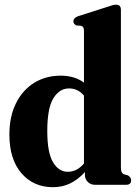

<svg xmlns="http://www.w3.org/2000/svg" viewBox="-20 -768 570 798"><path d="M19 -208Q19 -284.5 46.8 -339.5Q74.5 -394.5 122.5 -424Q170.5 -453.5 232.5 -453.5Q290.5 -453.5 329 -424.5V-638.5Q329 -649.5 326.2 -654Q323.5 -658.5 317 -661L298 -662Q285 -668 285 -679.5Q285 -693 304 -700.5L428 -740Q442 -745 449.2 -746.8Q456.5 -748.5 463 -748.5Q482.5 -748.5 482.5 -727V-73.5Q482.5 -59 485.8 -52.5Q489 -46 495.5 -43.5L512 -39Q525 -30.5 525 -19Q525 0 504.5 0H374Q357 0 345 -11.8Q333 -23.5 333 -40.5V-53Q305 -22 272.2 -6Q239.5 10 200 10Q119 10 69 -48.2Q19 -106.5 19 -208ZM176.5 -223.5Q176.5 -134 200.2 -94Q224 -54 261.5 -54Q300 -54 329 -88.5V-370.5Q304.5 -400.5 266.5 -400.5Q227.5 -400.5 202 -359.8Q176.5 -319 176.5 -223.5Z"/></svg>

Font: Fraunces 144pt S050
Style: Bold
Weight: 700
Version: Version 1.000; ttfautohint (v1.8.3)